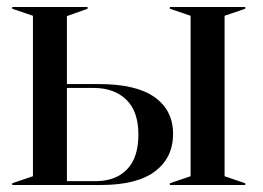

<svg xmlns="http://www.w3.org/2000/svg" viewBox="-20 -528 750 548"><path d="M15 -5 74 -25V-483L15 -503V-508H230V-503L171 -482V-288H263Q369 -288 421.5 -250.5Q474 -213 474 -146Q474 -78 422.5 -39Q371 0 268 0H15ZM253 -11Q310 -11 342.5 -44.5Q375 -78 375 -144Q375 -210 340.5 -243.5Q306 -277 247 -277H171V-11ZM621 -25 680 -5V0H465V-5L524 -25V-483L465 -503V-508H680V-503L621 -483V-275Z"/></svg>

Font: Nyght Serif
Style: Regular
Weight: 400
Designer: Maksym Kobuzan
Version: Version 0.410